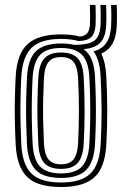

<svg xmlns="http://www.w3.org/2000/svg" viewBox="-20 -748 494 777"><path d="M227.2 8.8Q131.2 8.8 89.8 -32Q48.2 -72.8 43.5 -162Q41.2 -208.8 40.2 -253.2Q39.2 -297.8 40.1 -343.2Q41 -388.8 43.5 -438.5Q48.5 -530.8 92 -569.8Q135.5 -608.8 227.2 -608.8Q271 -608.8 302.8 -600.2Q323.2 -601.8 332.8 -613.2Q342.2 -624.8 344 -648Q344.8 -661 344.6 -684.5Q344.5 -708 343.8 -728H366.5Q367.5 -708.2 367.5 -685Q367.5 -661.8 367 -647.8Q364.8 -612.5 348.4 -597.4Q332 -582.2 297 -582Q268.2 -590.5 227.2 -590.5Q145.5 -590.5 108.2 -554.9Q71 -519.2 66.2 -437Q63.5 -383.8 62.9 -338.6Q62.2 -293.5 63.2 -251.1Q64.2 -208.8 66.2 -163.2Q70.5 -82.2 107.2 -45.9Q144 -9.5 227.2 -9.5Q309 -9.5 345.9 -45.6Q382.8 -81.8 387.2 -163.2Q391.2 -232.8 391.1 -297.9Q391 -363 387.2 -437Q385.8 -470.8 378.8 -496.2Q371.8 -521.8 358.5 -540Q393.2 -549.8 410 -574Q426.8 -598.2 429.5 -640.2Q430.2 -651.8 430.5 -668.4Q430.8 -685 430.4 -701.2Q430 -717.5 429.5 -728H452.2Q453 -717.8 453.2 -701.4Q453.5 -685 453.4 -668Q453.2 -651 452.2 -638.8Q449.8 -597.2 434.9 -570.9Q420 -544.5 390 -531Q407.5 -494.5 410.2 -438.2Q413.8 -368 414 -300.5Q414.2 -233 410.2 -162Q405 -69.5 361.9 -30.4Q318.8 8.8 227.2 8.8ZM227.2 -46.2Q285.2 -46.2 311.6 -74.1Q338 -102 341.8 -166.8Q345.2 -232 345.4 -295.1Q345.5 -358.2 341.8 -434Q338.5 -499.2 311.4 -526.5Q284.2 -553.8 227.2 -553.8Q167.2 -553.8 141.4 -525Q115.5 -496.2 112 -433.8Q109.8 -389.2 108.9 -346.5Q108 -303.8 108.8 -259.5Q109.5 -215.2 112 -165.8Q115.5 -102 142.1 -74.1Q168.8 -46.2 227.2 -46.2ZM227.2 -64.5Q180.8 -64.5 159.2 -88.2Q137.8 -112 135 -166.5Q132.8 -214 131.8 -257Q130.8 -300 131.6 -343.1Q132.5 -386.2 135 -433Q138 -488.8 159.9 -512.1Q181.8 -535.5 227.2 -535.5Q273.5 -535.5 294.8 -511.8Q316 -488 318.8 -433.2Q322.5 -356.8 322.4 -294.1Q322.2 -231.5 318.8 -167.5Q315.8 -112.5 294.5 -88.5Q273.2 -64.5 227.2 -64.5ZM227.2 -83Q261.8 -83 277.6 -103Q293.5 -123 296 -168.5Q299 -231.5 299.4 -292.5Q299.8 -353.5 296 -432.2Q293.8 -476.8 278 -496.9Q262.2 -517 227.2 -517Q191.2 -517 175.8 -496.4Q160.2 -475.8 157.8 -432Q155.5 -383.8 154.6 -341.8Q153.8 -299.8 154.6 -257.8Q155.5 -215.8 157.8 -167.5Q160.2 -123.5 176.1 -103.2Q192 -83 227.2 -83ZM227.2 -28Q155 -28 124 -60.8Q93 -93.5 89 -165Q86.8 -212 85.9 -255.4Q85 -298.8 85.9 -342.8Q86.8 -386.8 89.2 -435.8Q93.2 -509.5 125.6 -540.8Q158 -572 227.2 -572Q257 -572 279.5 -566.5Q319 -566.5 341.9 -573.6Q364.8 -580.8 375 -598.4Q385.2 -616 387 -647.8Q387.8 -662.5 387.6 -685.8Q387.5 -709 386.5 -728H409.5Q410.5 -707.2 410.5 -681.5Q410.5 -655.8 409.5 -641.5Q406.5 -596.8 385.4 -574.9Q364.2 -553 318.5 -549.2Q340.5 -533.2 351.5 -505.5Q362.5 -477.8 364.5 -436.2Q367 -386.2 367.8 -342.2Q368.5 -298.2 367.8 -255.2Q367 -212.2 364.5 -164.5Q360.5 -92.8 329.1 -60.4Q297.8 -28 227.2 -28Z"/></svg>

Font: Big Shoulders Inline Text Thin
Style: Bold
Weight: 700
Version: Version 2.002